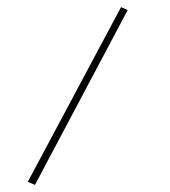

<svg xmlns="http://www.w3.org/2000/svg" viewBox="-20 -334 477 539"><path d="M319.8 -314 338.4 -305.7 78.1 185.1 58.1 176.3Z"/></svg>

Font: Vazirmatn FD Thin
Style: Regular
Weight: 100
Designer: Saber Rastikerdar
Foundry: Saber Rastikerdar
Version: Version 33.003